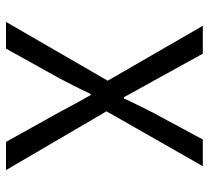

<svg xmlns="http://www.w3.org/2000/svg" viewBox="-48 -648 696 640"><g transform="rotate(90 300.0 -328.0)"><path d="M53 0 249 -339 66 -656H159L251 -489Q264 -466 276 -444Q288 -422 304 -393H308Q322 -422 332.5 -444Q343 -466 355 -489L445 -656H534L351 -335L547 0H453L355 -176Q342 -201 328 -226.5Q314 -252 297 -282H293Q279 -252 266 -226.5Q253 -201 240 -176L142 0Z"/></g></svg>

Font: Source Code Variable
Style: Regular
Weight: 400
Monospace: yes
Designer: Paul D. Hunt, Teo Tuominen
Foundry: Adobe Systems Incorporated
Version: Version 1.010;hotconv 1.0.106;makeotfexe 2.5.65593